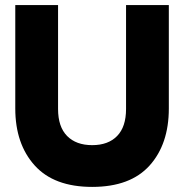

<svg xmlns="http://www.w3.org/2000/svg" viewBox="-20 -719 723 754"><path d="M40 -293V-699H208V-291Q208 -221 243.5 -185Q279 -149 342 -149Q405 -149 440 -185Q475 -221 475 -291V-699H643V-293Q643 -153 567.5 -69Q492 15 342 15Q192 15 116 -69.5Q40 -154 40 -293Z"/></svg>

Font: Readiness
Style: Bold
Weight: 700
Designer: Katatrad Team
Foundry: CadsonDemak
Version: Version 1.00;January 16, 2020;FontCreator 12.0.0.2550 64-bit